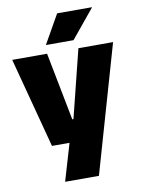

<svg xmlns="http://www.w3.org/2000/svg" viewBox="-94 -751 726 987"><g transform="rotate(-10 269.0 -258.0)"><path d="M347.5 -138 252.5 -97 351 -492.5H532L341 172H164.5L241 -87L325 -21.5H130L5.5 -492.5H187.5L256.5 -138ZM274.5 -688H455.5V-686L333.5 -537.5H190V-539Z"/></g></svg>

Font: Anek Tamil Medium ExtraBold
Style: Regular
Weight: 800
Version: Version 1.003